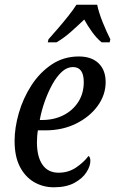

<svg xmlns="http://www.w3.org/2000/svg" viewBox="-20 -786 489 816"><path d="M209 10Q163 10 125 -12Q87 -34 64.5 -77.5Q42 -121 42 -187Q42 -243 60 -305.5Q78 -368 113 -422.5Q148 -477 199 -511.5Q250 -546 315 -546Q369 -546 399 -517Q429 -488 429 -437Q429 -383 395.5 -336.5Q362 -290 304 -261Q246 -232 173 -232H141Q139 -221 138 -206.5Q137 -192 137 -181Q137 -120 160.5 -86Q184 -52 229 -52Q271 -52 304 -74.5Q337 -97 356 -123Q364 -119 364 -102Q364 -80 347.5 -54Q331 -28 296.5 -9Q262 10 209 10ZM159 -276Q209 -276 249 -296Q289 -316 312.5 -352.5Q336 -389 336 -437Q336 -501 290 -501Q265 -501 243 -481Q221 -461 202.5 -427.5Q184 -394 170 -354.5Q156 -315 149 -276ZM186 -619Q203 -638 225.5 -664Q248 -690 269.5 -717Q291 -744 305 -766H393Q400 -732 417 -690Q434 -648 449 -619L446 -606H412Q391 -623 371.5 -650Q352 -677 338 -703Q310 -676 280.5 -650Q251 -624 220 -606H183Z"/></svg>

Font: Noto Serif Condensed
Style: Italic
Weight: 400
Width: 3
Italic angle: -12°
Designer: Monotype Design Team
Foundry: Monotype Imaging Inc.
Version: Version 2.014; ttfautohint (v1.8.4.7-5d5b)